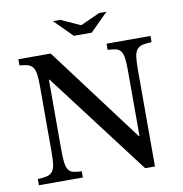

<svg xmlns="http://www.w3.org/2000/svg" viewBox="-101 -1054 1103 1158"><g transform="rotate(-10 451.0 -475.0)"><path d="M694 10 219 -616H215V-189Q215 -139 218.5 -110Q222 -81 232.5 -65Q243 -49 262.5 -44Q282 -39 314 -38V0H45V-38Q80 -39 101.5 -44.5Q123 -50 135 -65Q147 -80 151 -108Q155 -136 155 -182V-588Q155 -631 151.5 -658Q148 -685 137.5 -701Q127 -717 107 -723.5Q87 -730 55 -732V-770H253L690 -187H694V-581Q694 -630 690.5 -659.5Q687 -689 676.5 -705Q666 -721 646.5 -726Q627 -731 595 -732V-770H864V-732Q829 -731 807.5 -725.5Q786 -720 774 -705Q762 -690 758 -662Q754 -634 754 -588V10ZM409 -851 300 -960H345L464 -906L583 -960H628L519 -851Z"/></g></svg>

Font: SVN-Libre Baskerville
Style: Regular
Weight: 400
Designer: Pablo Impallari, Rodrigo Fuenzalida
Foundry: Pablo Impallari, Rodrigo Fuenzalida
Version: Version 1.000; ttfautohint (v1.8.4)